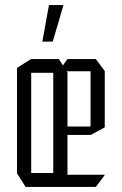

<svg xmlns="http://www.w3.org/2000/svg" viewBox="-20 -737 480 757"><path d="M81 0 47 -54V-55H190L246 0ZM211 -456 246 -504H358L393 -457V-456ZM47 -55V-469L102 -504H103V-55ZM246 0 190 -54V-450H246ZM103 -450V-504H212L246 -451V-450ZM246 0V-48H393V-47L358 0ZM246 -205 245 -238H337V-205ZM337 -205V-456H393V-235L338 -205ZM147 -573 173 -717H230V-716L188 -573Z"/></svg>

Font: Foldit Thin Light
Style: Regular
Weight: 300
Version: Version 1.003